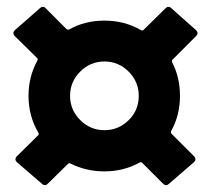

<svg xmlns="http://www.w3.org/2000/svg" viewBox="-20 -583 614 559"><path d="M478 -201Q477 -197 479 -194L545 -128Q549 -124 549 -119Q549 -115 545 -111L472 -48Q468 -44 463 -44Q459 -44 455 -48L394 -109Q392 -112 387 -110Q340 -84 284 -84Q231 -84 185 -107Q181 -109 178 -106L119 -48Q115 -44 111 -44Q106 -44 102 -48L29 -111Q25 -115 25 -119Q25 -124 29 -128L91 -189Q94 -192 92 -196Q63 -245 63 -304Q63 -360 89 -407Q91 -412 88 -414L23 -478Q19 -482 19 -487Q19 -491 23 -495L96 -559Q100 -563 105 -563Q110 -563 113 -559L174 -498Q177 -496 181 -497Q227 -523 284 -523Q343 -523 391 -495Q395 -493 398 -496L462 -559Q466 -563 470 -563Q475 -563 479 -559L551 -495Q555 -491 555 -487Q555 -482 551 -478L482 -409Q480 -407 481 -402Q504 -358 504 -304Q504 -247 478 -201ZM284 -204Q325 -204 354.5 -233Q384 -262 384 -304Q384 -345 354.5 -374.5Q325 -404 284 -404Q243 -404 213.5 -374.5Q184 -345 184 -304Q184 -263 213.5 -233.5Q243 -204 284 -204Z"/></svg>

Font: UMi
Style: Bold
Weight: 700
Designer: Peter Middis
Foundry: We Are UMi
Version: Version 1.0